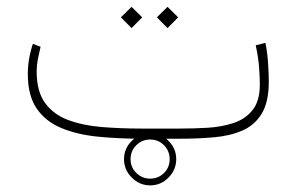

<svg xmlns="http://www.w3.org/2000/svg" viewBox="-20 -414 885 573"><path d="M516.1 0H402.8Q332 0 270.5 -6.3Q209 -12.7 162.4 -32.2Q115.7 -51.8 89.4 -90.3Q63 -128.9 63 -192.9Q63 -237.8 78.1 -283.2L101.1 -274.4Q96.7 -256.3 93 -237.5Q89.4 -218.8 89.4 -201.2Q89.4 -141.1 114.5 -106.7Q139.6 -72.3 183.3 -55.9Q227.1 -39.6 283.7 -34.9Q340.3 -30.3 402.8 -30.3H516.6Q557.6 -30.3 599.6 -32.7Q641.6 -35.2 677 -46.9Q712.4 -58.6 733.9 -85.7Q755.4 -112.8 755.4 -161.6Q755.4 -183.1 753.2 -213.1Q751 -243.2 743.2 -278.8L772 -286.1Q777.8 -259.3 780 -225.6Q782.2 -191.9 782.2 -170.4Q782.2 -109.4 761 -74.7Q739.7 -40 702.9 -24.2Q666 -8.3 617.9 -4.2Q569.8 0 516.1 0ZM480 -393.6 511.7 -362.3 480 -330.1 448.2 -362.3ZM372.6 -393.6 404.3 -362.3 372.6 -330.1 340.8 -362.3ZM350.1 61Q350.1 29.3 373.3 6.3Q396.5 -16.6 428.2 -16.6Q460 -16.6 482.9 6.3Q505.9 29.3 505.9 61Q505.9 92.8 482.9 116Q460 139.2 428.2 139.2Q396.5 139.2 373.3 116Q350.1 92.8 350.1 61ZM369.6 61Q369.6 85.4 387 102.3Q404.3 119.1 428.2 119.1Q452.6 119.1 469.5 102.3Q486.3 85.4 486.3 61Q486.3 36.6 469.5 19.5Q452.6 2.4 428.2 2.4Q403.8 2.4 386.7 19.5Q369.6 36.6 369.6 61Z"/></svg>

Font: Vazirmatn UI FD Thin
Style: Regular
Weight: 100
Designer: Saber Rastikerdar
Foundry: Saber Rastikerdar
Version: Version 33.003